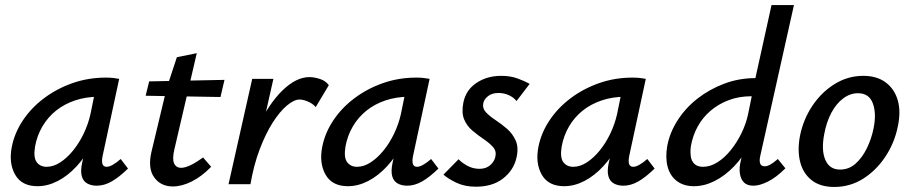

<svg xmlns="http://www.w3.org/2000/svg" viewBox="-20 -731 3619 762"><path d="M129 8Q66 8 40 -38Q14 -84 27 -149Q38 -204 71 -253.5Q104 -303 154.5 -341Q205 -379 267.5 -401Q330 -423 400 -423Q418 -423 430 -421.5Q442 -420 453 -418L387 -111Q379 -69 403 -69Q414 -69 428.5 -77.5Q443 -86 459 -100L488 -62Q452 -27 422.5 -10.5Q393 6 364 6Q342 6 326 -3Q310 -12 304.5 -32Q299 -52 306 -85L341 -243L389 -277Q374 -215 347 -162.5Q320 -110 284.5 -71.5Q249 -33 209 -12.5Q169 8 129 8ZM165 -69Q192 -69 219 -86.5Q246 -104 270 -133.5Q294 -163 312 -200.5Q330 -238 339 -278L360 -381L407 -344Q399 -346 390 -346.5Q381 -347 372 -347Q321 -347 278 -332.5Q235 -318 202.5 -292Q170 -266 148.5 -229.5Q127 -193 119 -149Q112 -105 126 -87Q140 -69 165 -69Z M666 9Q618 9 592 -27Q566 -63 581 -128L642 -383L682 -504L761 -520L672 -138Q663 -100 671 -82.5Q679 -65 699 -65Q715 -65 737.5 -76Q760 -87 786 -106L818 -69Q780 -30 740.5 -10.5Q701 9 666 9ZM558 -351 572 -408 871 -414 855 -346Z M929 0Q957 -131 1002.5 -226Q1048 -321 1102 -373Q1156 -425 1208 -425Q1227 -425 1250 -417.5Q1273 -410 1285 -393L1233 -306Q1221 -320 1202 -328Q1183 -336 1169 -336Q1147 -336 1118.5 -312Q1090 -288 1062 -244Q1034 -200 1010.5 -138Q987 -76 974 0ZM887 0 981 -418H1065L971 0Z M1361 8Q1298 8 1272 -38Q1246 -84 1259 -149Q1270 -204 1303 -253.5Q1336 -303 1386.5 -341Q1437 -379 1499.5 -401Q1562 -423 1632 -423Q1650 -423 1662 -421.5Q1674 -420 1685 -418L1619 -111Q1611 -69 1635 -69Q1646 -69 1660.5 -77.5Q1675 -86 1691 -100L1720 -62Q1684 -27 1654.5 -10.5Q1625 6 1596 6Q1574 6 1558 -3Q1542 -12 1536.5 -32Q1531 -52 1538 -85L1573 -243L1621 -277Q1606 -215 1579 -162.5Q1552 -110 1516.5 -71.5Q1481 -33 1441 -12.5Q1401 8 1361 8ZM1397 -69Q1424 -69 1451 -86.5Q1478 -104 1502 -133.5Q1526 -163 1544 -200.5Q1562 -238 1571 -278L1592 -381L1639 -344Q1631 -346 1622 -346.5Q1613 -347 1604 -347Q1553 -347 1510 -332.5Q1467 -318 1434.5 -292Q1402 -266 1380.5 -229.5Q1359 -193 1351 -149Q1344 -105 1358 -87Q1372 -69 1397 -69Z M1869 10Q1825 10 1792 -5.5Q1759 -21 1740 -38L1800 -99Q1813 -85 1835 -73Q1857 -61 1883 -61Q1909 -61 1925.5 -75.5Q1942 -90 1946 -109Q1951 -131 1937 -147Q1923 -163 1900 -178.5Q1877 -194 1855 -212.5Q1833 -231 1822 -257.5Q1811 -284 1819 -324Q1829 -374 1871 -402Q1913 -430 1969 -430Q2005 -430 2033 -420Q2061 -410 2082 -398L2030 -330Q2018 -345 1999 -353.5Q1980 -362 1958 -362Q1933 -362 1917 -349.5Q1901 -337 1898 -321Q1894 -301 1908.5 -285.5Q1923 -270 1946.5 -254.5Q1970 -239 1992 -220Q2014 -201 2026.5 -173.5Q2039 -146 2030 -106Q2019 -56 1977 -23Q1935 10 1869 10Z M2219 8Q2156 8 2130 -38Q2104 -84 2117 -149Q2128 -204 2161 -253.5Q2194 -303 2244.5 -341Q2295 -379 2357.5 -401Q2420 -423 2490 -423Q2508 -423 2520 -421.5Q2532 -420 2543 -418L2477 -111Q2469 -69 2493 -69Q2504 -69 2518.5 -77.5Q2533 -86 2549 -100L2578 -62Q2542 -27 2512.5 -10.5Q2483 6 2454 6Q2432 6 2416 -3Q2400 -12 2394.5 -32Q2389 -52 2396 -85L2431 -243L2479 -277Q2464 -215 2437 -162.5Q2410 -110 2374.5 -71.5Q2339 -33 2299 -12.5Q2259 8 2219 8ZM2255 -69Q2282 -69 2309 -86.5Q2336 -104 2360 -133.5Q2384 -163 2402 -200.5Q2420 -238 2429 -278L2450 -381L2497 -344Q2489 -346 2480 -346.5Q2471 -347 2462 -347Q2411 -347 2368 -332.5Q2325 -318 2292.5 -292Q2260 -266 2238.5 -229.5Q2217 -193 2209 -149Q2202 -105 2216 -87Q2230 -69 2255 -69Z M2734 8Q2694 8 2667 -12Q2640 -32 2630 -68Q2620 -104 2628 -151Q2638 -205 2669.5 -254Q2701 -303 2748.5 -340Q2796 -377 2854.5 -399Q2913 -421 2978 -421L3042 -711H3131L2997 -111Q2993 -93 2997 -82Q3001 -71 3015 -71Q3025 -71 3037.5 -78Q3050 -85 3067 -100L3097 -63Q3061 -27 3028 -10.5Q2995 6 2970 6Q2946 6 2933 -6.5Q2920 -19 2916.5 -42Q2913 -65 2920 -93L2953 -243L3000 -277Q2985 -214 2957.5 -161.5Q2930 -109 2893.5 -71Q2857 -33 2816 -12.5Q2775 8 2734 8ZM2770 -69Q2799 -69 2827.5 -87Q2856 -105 2880.5 -135.5Q2905 -166 2923 -203Q2941 -240 2949 -278L2970 -381L3015 -349H2962Q2913 -349 2872 -333.5Q2831 -318 2799.5 -291Q2768 -264 2748.5 -228Q2729 -192 2722 -151Q2719 -130 2721.5 -111Q2724 -92 2736 -80.5Q2748 -69 2770 -69Z M3291 11Q3235 11 3201 -16Q3167 -43 3155.5 -89Q3144 -135 3155 -192Q3168 -257 3204 -311Q3240 -365 3292.5 -397.5Q3345 -430 3406 -430Q3460 -430 3495 -404Q3530 -378 3543 -333Q3556 -288 3543 -228Q3530 -164 3494 -109.5Q3458 -55 3406 -22Q3354 11 3291 11ZM3314 -58Q3349 -58 3375.5 -81.5Q3402 -105 3420.5 -143Q3439 -181 3447 -222Q3459 -281 3444 -321Q3429 -361 3385 -361Q3354 -361 3326.5 -340.5Q3299 -320 3279.5 -283.5Q3260 -247 3251 -198Q3239 -135 3255.5 -96.5Q3272 -58 3314 -58Z"/></svg>

Font: Ysabeau Infant SemiBold
Style: Italic
Weight: 600
Italic angle: -12°
Designer: Christian Thalmann (Catharsis Fonts)
Version: Version 2.002; featfreeze: ss01,ss02,lnum